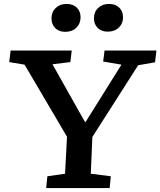

<svg xmlns="http://www.w3.org/2000/svg" viewBox="-20 -957 816 977"><path d="M412 -337H416L598 -628L505 -644L512 -700H776L769 -640L683 -625L450 -260L442 -73L544 -60L538 0H215L221 -60L311 -73L321 -261L105 -628L27 -641L34 -700H345L338 -641L247 -630ZM458 -864Q458 -896 479.5 -916.5Q501 -937 534 -937Q568 -937 587 -918Q606 -899 606 -869Q606 -837 584.5 -816.5Q563 -796 528 -796Q496 -796 477 -815Q458 -834 458 -864ZM242 -864Q242 -896 263.5 -916.5Q285 -937 318 -937Q352 -937 371 -918Q390 -899 390 -869Q390 -837 368.5 -816Q347 -795 312 -795Q280 -795 261 -814Q242 -833 242 -864Z"/></svg>

Font: Literata 7pt SemiBold
Style: Italic
Weight: 600
Italic angle: -2°
Designer: Latin by Veronika Burian and Jose Scaglione. Greek by Irene Vlachou. Cyrillic by Vera Evstafieva
Foundry: TypeTogether
Version: Version 3.002